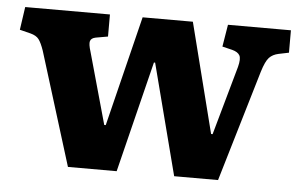

<svg xmlns="http://www.w3.org/2000/svg" viewBox="-42 -572 986 632"><g transform="rotate(5 450.5 -256.0)"><path d="M203 0 87 -374Q78 -400 69.5 -411Q61 -422 42 -427L6 -436L17 -512H297V-439L257 -432Q242 -429 239 -419Q236 -409 244 -384L310 -148H315L405 -512H571L663 -149H668L732 -377Q739 -404 733 -415Q727 -426 708 -431L675 -439L687 -512H895V-438L861 -431Q842 -427 830.5 -415Q819 -403 808 -367L699 0H554L459 -367H455L364 0Z"/></g></svg>

Font: Literata
Style: Bold
Weight: 700
Designer: Latin by Veronika Burian and Jose Scaglione. Greek by Irene Vlachou. Cyrillic by Vera Evstafieva.
Foundry: TypeTogether
Version: Version 3.103; ttfautohint (v1.8.4.7-5d5b);gftools[0.9.29]